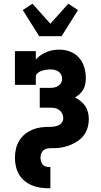

<svg xmlns="http://www.w3.org/2000/svg" viewBox="-20 -794 540 1029"><path d="M190 -600 102 -740 154 -774 250 -667 346 -774 398 -740 310 -600ZM241 215Q218 215 195 211.5Q172 208 150.5 199Q129 190 111 175Q93 160 81.5 140Q70 120 65 97Q60 74 60 51Q60 39 61.5 27Q63 15 65.5 3.5Q68 -8 72.5 -19Q77 -30 83 -40Q89 -50 97 -59Q105 -68 114 -75.5Q123 -83 133.5 -89Q144 -95 155 -99.5Q166 -104 177.5 -107Q189 -110 201 -111.5Q213 -113 224.5 -113.5Q236 -114 248 -114Q260 -114 272 -116Q284 -118 294.5 -123Q305 -128 312 -138Q319 -148 319 -160Q319 -173 313.5 -184.5Q308 -196 298 -204Q288 -212 275.5 -214.5Q263 -217 250 -217H193V-323H250Q261 -323 272 -325.5Q283 -328 292.5 -334Q302 -340 307.5 -350Q313 -360 313 -372Q313 -383 308 -393.5Q303 -404 293.5 -410.5Q284 -417 272.5 -419.5Q261 -422 250 -422Q242 -422 234 -421Q226 -420 218.5 -418.5Q211 -417 203.5 -414.5Q196 -412 189.5 -408Q183 -404 177.5 -398Q172 -392 172 -384V-339H60V-520H172V-475Q183 -488 198 -498Q213 -508 229.5 -515Q246 -522 263.5 -525Q281 -528 298 -528Q328 -528 356 -517.5Q384 -507 403.5 -484.5Q423 -462 431.5 -433.5Q440 -405 440 -375Q440 -360 437 -344Q434 -328 426.5 -314.5Q419 -301 407.5 -290.5Q396 -280 382 -272Q398 -264 412.5 -252Q427 -240 437 -225Q447 -210 451.5 -192Q456 -174 456 -156Q456 -133 450 -111.5Q444 -90 431 -71.5Q418 -53 399.5 -40Q381 -27 360.5 -18.5Q340 -10 318 -5Q296 0 274 0H255Q244 0 233 2Q222 4 213.5 11Q205 18 201 28.5Q197 39 197 50Q197 60 199.5 69.5Q202 79 207.5 86.5Q213 94 222.5 97.5Q232 101 241 101H250V215Z"/></svg>

Font: Iosevka Curly Slab Heavy
Style: Regular
Weight: 900
Monospace: yes
Designer: Belleve Invis
Foundry: Belleve Invis
Version: Version 22.1.2; ttfautohint (v1.8.4)